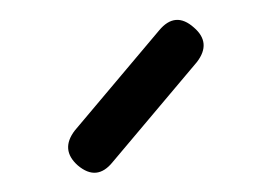

<svg xmlns="http://www.w3.org/2000/svg" viewBox="-20 -691 276 195"><path d="M59 -523Q41 -539 56 -558.5L141.5 -660Q158 -680 177 -663Q195 -647.5 180 -628L94.5 -526.5Q78.5 -506.5 59 -523Z"/></svg>

Font: Jura Light
Style: Regular
Weight: 400
Version: Version 5.106